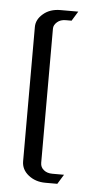

<svg xmlns="http://www.w3.org/2000/svg" viewBox="-46 -500 324 624"><g transform="rotate(5 116.0 -187.5)"><path d="M47.9 30.8V-407.2Q47.9 -431.6 69.8 -450.2Q91.8 -469.2 126 -469.2H184.1L165 -438H146Q128.9 -438 118.2 -428.7Q106.9 -418.9 106.9 -407.2V30.8Q106.9 45.4 118.2 54.2Q128.9 63 146 63H184.1L165 94.2H126Q93.3 94.2 70.3 75.7Q47.9 57.6 47.9 30.8Z"/></g></svg>

Font: Hhenum
Style: Regular
Weight: 400
Designer: T. Christopher White
Version: Version 1.0